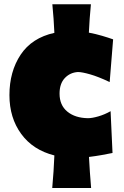

<svg xmlns="http://www.w3.org/2000/svg" viewBox="-20 -746 597 924"><path d="M417.5 -725.6Q414.1 -689.9 411.6 -656Q409.2 -622.1 407.7 -588.9Q441.4 -582.5 471.2 -573.7Q501 -564.9 524.4 -556.6L507.8 -351.1Q453.1 -377 413.8 -388.2Q374.5 -399.4 355 -399.4Q316.9 -397 291.7 -370.1Q266.6 -343.3 266.6 -295.4Q266.6 -239.7 304 -209Q341.3 -178.2 403.3 -177.2Q423.3 -177.2 453.6 -186Q483.9 -194.8 512.2 -210.9L521.5 -9.8Q498.5 -4.9 469.2 0.2Q439.9 5.4 408.2 9.3Q410.2 45.4 412.6 82.5Q415 119.6 418.5 158.7H231.4Q238.8 76.2 241.7 2Q138.7 -23.9 82 -101.6Q25.4 -179.2 25.4 -288.1Q25.4 -401.4 79.3 -482.7Q133.3 -564 241.7 -587.9Q240.2 -621.1 237.8 -655.5Q235.4 -689.9 231.9 -725.6Z"/></svg>

Font: Pinar Black
Style: Regular
Weight: 900
Designer: Amin Abedi
Version: Version 3.000